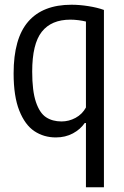

<svg xmlns="http://www.w3.org/2000/svg" viewBox="-20 -571 522 811"><path d="M343 -51.5H338Q319.5 -24.5 287.8 -7.5Q256 9.5 216 9.5Q165 9.5 125.2 -17Q85.5 -43.5 61.5 -103.8Q37.5 -164 37.5 -261Q37.5 -408.5 99.2 -479.8Q161 -551 282 -551Q316 -551 353.8 -545Q391.5 -539 419 -529V220H343ZM343 -117V-480Q329 -483.5 311 -485.8Q293 -488 277.5 -488Q197 -488 156.5 -436.8Q116 -385.5 116 -268.5Q116 -186.5 131.8 -140Q147.5 -93.5 174.5 -75.8Q201.5 -58 240 -58Q271 -58 299.2 -73.2Q327.5 -88.5 343 -117Z"/></svg>

Font: Encode Sans Condensed
Style: Regular
Weight: 400
Width: 3
Designer: Multiple Designers
Foundry: Impallari Type
Version: Version 2.000